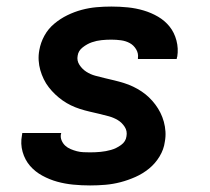

<svg xmlns="http://www.w3.org/2000/svg" viewBox="-20 -558 640 586"><path d="M255 8Q229 8 203.5 5.5Q178 3 154.5 -3.5Q131 -10 109 -22Q87 -34 71.5 -52Q56 -70 49 -94.5Q42 -119 47 -145Q47 -146 47.5 -148Q48 -150 48 -152H167Q167 -151 166.5 -150.5Q166 -150 166 -149Q164 -139 168 -129.5Q172 -120 179 -113.5Q186 -107 195.5 -103Q205 -99 214.5 -96.5Q224 -94 234.5 -93.5Q245 -93 255 -93Q271 -93 287 -94.5Q303 -96 319 -100.5Q335 -105 349.5 -115.5Q364 -126 366 -142Q369 -158 360.5 -171Q352 -184 339.5 -191.5Q327 -199 312.5 -203Q298 -207 283 -210.5Q268 -214 253 -217.5Q238 -221 224 -225.5Q210 -230 196.5 -236.5Q183 -243 171 -251.5Q159 -260 148.5 -270Q138 -280 129 -291.5Q120 -303 113.5 -316.5Q107 -330 103 -344Q99 -358 98 -373.5Q97 -389 100 -405Q104 -428 115.5 -449Q127 -470 145.5 -485.5Q164 -501 185.5 -511.5Q207 -522 229.5 -528Q252 -534 274.5 -536Q297 -538 320 -538Q345 -538 370 -535.5Q395 -533 418.5 -526Q442 -519 462.5 -507Q483 -495 497.5 -477Q512 -459 518.5 -434.5Q525 -410 521 -385Q520 -384 520 -382Q520 -380 519 -378H401Q401 -379 401 -379.5Q401 -380 401 -381Q403 -395 395.5 -407.5Q388 -420 376 -426.5Q364 -433 349.5 -435Q335 -437 320 -437Q305 -437 290 -435.5Q275 -434 260.5 -429Q246 -424 232.5 -413.5Q219 -403 217 -388Q214 -373 222.5 -360Q231 -347 243.5 -339Q256 -331 270.5 -327Q285 -323 300 -319.5Q315 -316 329.5 -312.5Q344 -309 358.5 -304.5Q373 -300 386.5 -293.5Q400 -287 412 -279Q424 -271 434.5 -261Q445 -251 454 -239Q463 -227 469.5 -214Q476 -201 480 -186.5Q484 -172 485 -156.5Q486 -141 483 -125Q480 -102 467 -80.5Q454 -59 435 -43.5Q416 -28 393.5 -18Q371 -8 348 -2Q325 4 301.5 6Q278 8 255 8Z"/></svg>

Font: Iosevka Curly Extended Oblique
Style: Bold
Weight: 700
Width: 7
Italic angle: -9°
Monospace: yes
Designer: Belleve Invis
Foundry: Belleve Invis
Version: Version 11.1.0; ttfautohint (v1.8.3)